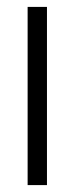

<svg xmlns="http://www.w3.org/2000/svg" viewBox="-20 -536 214 556"><path d="M60 0V-516H116V0Z"/></svg>

Font: Stick No Bills ExtraLight Light
Style: Regular
Weight: 300
Version: Version 2.000